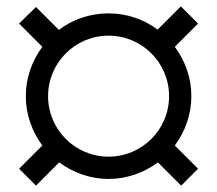

<svg xmlns="http://www.w3.org/2000/svg" viewBox="-20 -602 682 603"><path d="M131 -300C131 -405 216 -490 321 -490C426 -490 511 -405 511 -300C511 -195 426 -110 321 -110C216 -110 131 -195 131 -300ZM61 -300C61 -242 81 -188 113 -145L40 -72L93 -19L166 -92C209 -60 263 -40 321 -40C379 -40 433 -60 476 -92L549 -19L602 -72L529 -145C561 -188 581 -242 581 -300C581 -358 561 -412 529 -455L602 -528L548 -582L475 -509C432 -541 379 -560 321 -560C262 -560 208 -541 165 -508L93 -580L40 -528L113 -455C81 -412 61 -358 61 -300Z"/></svg>

Font: Gauge
Style: Regular
Weight: 400
Designer: Daniel Pimley
Foundry: Daniel Pimley
Version: Version 1.004;PS 001.001;hotconv 1.0.56